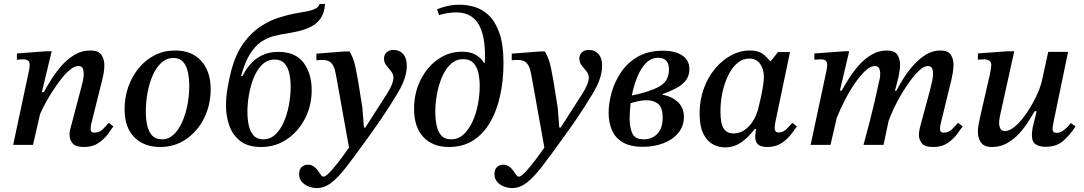

<svg xmlns="http://www.w3.org/2000/svg" viewBox="-20 -737 5514 977"><path d="M407 11Q365 11 349.5 -7.5Q334 -26 334 -51Q334 -63 336 -73.5Q338 -84 340 -89L399 -313Q399 -313 402.5 -329.5Q406 -346 406 -362Q406 -379 400.5 -390Q395 -401 379 -401Q360 -401 338 -383.5Q316 -366 293.5 -337.5Q271 -309 249.5 -276Q228 -243 211 -211.5Q194 -180 184 -157L148 0H47L127 -375Q127 -375 129 -386Q131 -397 131 -408Q131 -435 98 -435Q89 -435 77.5 -434Q66 -433 66 -433V-465L213 -476H243L193 -268H203Q217 -294 239 -329.5Q261 -365 290.5 -399.5Q320 -434 357.5 -457Q395 -480 440 -480Q482 -480 496.5 -457.5Q511 -435 511 -406Q511 -383 507.5 -364.5Q504 -346 501 -334L444 -105Q444 -105 442.5 -97Q441 -89 441 -81Q441 -62 461 -62Q486 -62 504 -80Q522 -98 533 -112L557 -94Q547 -79 528.5 -54Q510 -29 480.5 -9Q451 11 407 11Z M795 11Q713 11 663.5 -38.5Q614 -88 614 -182Q614 -242 633 -295.5Q652 -349 686 -390.5Q720 -432 767 -456Q814 -480 871 -480Q957 -480 1004.5 -426.5Q1052 -373 1052 -283Q1052 -203 1019 -136.5Q986 -70 928 -29.5Q870 11 795 11ZM805 -28Q838 -28 863.5 -52Q889 -76 906.5 -115Q924 -154 933.5 -202Q943 -250 943 -299Q943 -338 936 -370.5Q929 -403 911.5 -422.5Q894 -442 863 -442Q828 -442 801.5 -418Q775 -394 757.5 -354.5Q740 -315 731 -266.5Q722 -218 722 -169Q722 -131 729 -99Q736 -67 754 -47.5Q772 -28 805 -28Z M1308 11Q1243 11 1204 -18.5Q1165 -48 1147.5 -96Q1130 -144 1130 -200Q1130 -244 1138.5 -292Q1147 -340 1156 -375Q1179 -462 1218.5 -516.5Q1258 -571 1304.5 -601.5Q1351 -632 1396.5 -646.5Q1442 -661 1478 -668Q1508 -673 1536 -678Q1564 -683 1583 -692Q1602 -701 1606 -717H1634Q1631 -672 1612.5 -645Q1594 -618 1566 -603Q1538 -588 1505 -580Q1472 -572 1442 -567Q1406 -562 1372 -553Q1338 -544 1307.5 -523Q1277 -502 1251.5 -461Q1226 -420 1207 -351L1214 -350Q1230 -383 1254.5 -411Q1279 -439 1314 -456Q1349 -473 1397 -473Q1483 -473 1524.5 -418Q1566 -363 1566 -278Q1566 -199 1532 -133.5Q1498 -68 1440 -28.5Q1382 11 1308 11ZM1320 -28Q1355 -28 1381 -52.5Q1407 -77 1424.5 -117Q1442 -157 1450.5 -204Q1459 -251 1459 -296Q1459 -333 1452 -364Q1445 -395 1427.5 -414.5Q1410 -434 1378 -434Q1341 -434 1314.5 -408.5Q1288 -383 1271.5 -342.5Q1255 -302 1247 -255.5Q1239 -209 1239 -167Q1239 -130 1246 -98.5Q1253 -67 1270.5 -47.5Q1288 -28 1320 -28Z M1592 220Q1572 220 1551.5 212.5Q1531 205 1516.5 189Q1502 173 1502 149Q1502 125 1515 113Q1528 101 1547 101Q1564 101 1576.5 110Q1589 119 1597.5 131Q1606 143 1612.5 152.5Q1619 162 1626 162Q1635 162 1651.5 146Q1668 130 1687.5 106Q1707 82 1725 57Q1743 32 1756 14L1693 -337Q1689 -362 1683 -384Q1677 -406 1663 -419Q1649 -432 1619 -432Q1611 -432 1602.5 -431.5Q1594 -431 1590 -430V-464L1732 -475H1759Q1770 -456 1777 -437Q1784 -418 1789.5 -392Q1795 -366 1802 -326L1824 -189L1832 -88H1839L1950 -261Q1982 -312 1982 -341Q1982 -360 1970 -374.5Q1958 -389 1946 -404Q1934 -419 1934 -439Q1934 -458 1947 -470.5Q1960 -483 1983 -483Q2013 -483 2031.5 -462Q2050 -441 2050 -402Q2050 -374 2039.5 -340Q2029 -306 2004 -264Q1985 -232 1962 -196Q1939 -160 1916 -126.5Q1893 -93 1874 -66.5Q1855 -40 1844 -25Q1786 56 1744 110.5Q1702 165 1666.5 192.5Q1631 220 1592 220Z M2265 11Q2181 11 2134 -40Q2087 -91 2087 -183Q2087 -263 2119.5 -329Q2152 -395 2207.5 -434.5Q2263 -474 2332 -474Q2374 -474 2401.5 -457.5Q2429 -441 2443 -417H2447Q2447 -427 2447.5 -437.5Q2448 -448 2448 -451Q2448 -565 2411.5 -619.5Q2375 -674 2302 -674Q2281 -674 2259 -670.5Q2237 -667 2214 -660L2204 -690Q2229 -700 2258 -706.5Q2287 -713 2318 -713Q2354 -713 2392.5 -702.5Q2431 -692 2465 -661Q2499 -630 2520.5 -571Q2542 -512 2542 -416Q2542 -330 2525.5 -253Q2509 -176 2475.5 -117Q2442 -58 2389.5 -23.5Q2337 11 2265 11ZM2275 -28Q2312 -28 2339 -53Q2366 -78 2384.5 -118.5Q2403 -159 2412 -206.5Q2421 -254 2421 -299Q2421 -336 2414 -367Q2407 -398 2388.5 -417Q2370 -436 2337 -436Q2300 -436 2273 -410.5Q2246 -385 2229 -344.5Q2212 -304 2203.5 -257.5Q2195 -211 2195 -169Q2195 -132 2201.5 -99.5Q2208 -67 2225.5 -47.5Q2243 -28 2275 -28Z M2586 220Q2566 220 2545.5 212.5Q2525 205 2510.5 189Q2496 173 2496 149Q2496 125 2509 113Q2522 101 2541 101Q2558 101 2570.5 110Q2583 119 2591.5 131Q2600 143 2606.5 152.5Q2613 162 2620 162Q2629 162 2645.5 146Q2662 130 2681.5 106Q2701 82 2719 57Q2737 32 2750 14L2687 -337Q2683 -362 2677 -384Q2671 -406 2657 -419Q2643 -432 2613 -432Q2605 -432 2596.5 -431.5Q2588 -431 2584 -430V-464L2726 -475H2753Q2764 -456 2771 -437Q2778 -418 2783.5 -392Q2789 -366 2796 -326L2818 -189L2826 -88H2833L2944 -261Q2976 -312 2976 -341Q2976 -360 2964 -374.5Q2952 -389 2940 -404Q2928 -419 2928 -439Q2928 -458 2941 -470.5Q2954 -483 2977 -483Q3007 -483 3025.5 -462Q3044 -441 3044 -402Q3044 -374 3033.5 -340Q3023 -306 2998 -264Q2979 -232 2956 -196Q2933 -160 2910 -126.5Q2887 -93 2868 -66.5Q2849 -40 2838 -25Q2780 56 2738 110.5Q2696 165 2660.5 192.5Q2625 220 2586 220Z M3251 10Q3187 10 3148.5 -13Q3110 -36 3093.5 -75.5Q3077 -115 3077 -162Q3077 -212 3092.5 -267Q3108 -322 3141 -370.5Q3174 -419 3226.5 -449Q3279 -479 3354 -479Q3415 -479 3451.5 -455Q3488 -431 3488 -385Q3488 -349 3467.5 -325Q3447 -301 3415.5 -285.5Q3384 -270 3351 -258V-255Q3395 -248 3427.5 -219.5Q3460 -191 3460 -142Q3460 -95 3431.5 -60.5Q3403 -26 3355.5 -8Q3308 10 3251 10ZM3256 -28Q3297 -28 3324.5 -55.5Q3352 -83 3352 -138Q3352 -191 3328.5 -209Q3305 -227 3270 -227Q3251 -227 3230 -222.5Q3209 -218 3189 -212Q3184 -171 3184 -133Q3184 -87 3198 -57.5Q3212 -28 3256 -28ZM3195 -251Q3288 -270 3336 -297.5Q3384 -325 3384 -383Q3384 -443 3329 -443Q3293 -443 3266.5 -415.5Q3240 -388 3222.5 -344.5Q3205 -301 3195 -251Z M3669 13Q3634 13 3604.5 -4.5Q3575 -22 3557.5 -59.5Q3540 -97 3540 -159Q3540 -227 3561 -285.5Q3582 -344 3618.5 -387.5Q3655 -431 3700.5 -455.5Q3746 -480 3795 -480Q3837 -480 3859.5 -464Q3882 -448 3898 -426H3902L3939 -472H4000L3927 -123Q3927 -123 3924.5 -110Q3922 -97 3922 -86Q3922 -76 3926 -69.5Q3930 -63 3942 -63Q3965 -63 3983 -81Q4001 -99 4012 -112L4035 -94Q4018 -68 3997.5 -44Q3977 -20 3949.5 -4.5Q3922 11 3884 11Q3854 11 3838.5 -1Q3823 -13 3823 -41Q3823 -50 3824.5 -60Q3826 -70 3827 -81H3821Q3786 -35 3749.5 -11Q3713 13 3669 13ZM3712 -58Q3755 -58 3789 -92.5Q3823 -127 3838 -183Q3843 -203 3850 -233.5Q3857 -264 3862 -295Q3867 -326 3867 -347Q3867 -383 3848.5 -411Q3830 -439 3792 -439Q3759 -439 3732 -416Q3705 -393 3686 -354.5Q3667 -316 3656.5 -268Q3646 -220 3646 -171Q3646 -105 3663.5 -81.5Q3681 -58 3712 -58Z M4729 11Q4685 11 4670.5 -8Q4656 -27 4656 -49Q4656 -61 4658 -72.5Q4660 -84 4661 -88L4712 -277Q4717 -296 4722.5 -321Q4728 -346 4728 -363Q4728 -379 4722.5 -390Q4717 -401 4701 -401Q4683 -401 4660.5 -381Q4638 -361 4613.5 -328Q4589 -295 4566.5 -257Q4544 -219 4527 -182.5Q4510 -146 4501 -119L4476 0H4374Q4392 -66 4405.5 -118Q4419 -170 4430 -218Q4441 -266 4453 -321Q4454 -322 4456.5 -336Q4459 -350 4459 -363Q4459 -379 4453 -390Q4447 -401 4432 -401Q4409 -401 4382.5 -376Q4356 -351 4329 -311.5Q4302 -272 4278.5 -226Q4255 -180 4238 -138L4206 0H4105L4185 -375Q4185 -375 4187 -386Q4189 -397 4189 -408Q4189 -421 4182 -428Q4175 -435 4156 -435Q4147 -435 4135.5 -434Q4124 -433 4124 -433V-465L4274 -476H4301L4254 -276H4263Q4278 -303 4300 -338Q4322 -373 4351 -405.5Q4380 -438 4415.5 -459Q4451 -480 4492 -480Q4533 -480 4546.5 -458Q4560 -436 4560 -409Q4560 -388 4556 -366Q4552 -344 4551 -341L4534 -275H4541Q4558 -308 4581 -343.5Q4604 -379 4632.5 -410Q4661 -441 4694 -460.5Q4727 -480 4765 -480Q4805 -480 4818.5 -458Q4832 -436 4832 -408Q4832 -388 4828 -365.5Q4824 -343 4822 -334L4766 -105Q4766 -105 4764.5 -97Q4763 -89 4763 -81Q4763 -62 4782 -62Q4807 -62 4825 -80Q4843 -98 4855 -112L4879 -94Q4868 -79 4849.5 -54Q4831 -29 4802 -9Q4773 11 4729 11Z M5028 11Q4987 11 4971.5 -12Q4956 -35 4956 -66Q4956 -85 4960 -105.5Q4964 -126 4967 -140L5016 -354Q5016 -354 5018 -364Q5020 -374 5022 -386.5Q5024 -399 5024 -408Q5024 -421 5014 -428Q5004 -435 4989 -435Q4978 -435 4969.5 -434Q4961 -433 4956 -433V-465L5103 -476H5141L5071 -159Q5070 -155 5067 -139.5Q5064 -124 5064 -112Q5064 -94 5071 -82Q5078 -70 5093 -70Q5119 -70 5148 -96Q5177 -122 5204.5 -162.5Q5232 -203 5253 -247Q5274 -291 5282 -327L5314 -473H5415L5342 -121Q5342 -121 5339 -105Q5336 -89 5336 -78Q5336 -72 5340.5 -66.5Q5345 -61 5357 -61Q5375 -61 5391 -73Q5407 -85 5417.5 -97.5Q5428 -110 5429 -111L5453 -94Q5423 -48 5389 -19Q5355 10 5300 10Q5270 10 5250.5 -2.5Q5231 -15 5231 -47Q5231 -75 5238.5 -103.5Q5246 -132 5255 -171H5245Q5232 -149 5212.5 -118Q5193 -87 5166 -57.5Q5139 -28 5104.5 -8.5Q5070 11 5028 11Z"/></svg>

Font: STIX Two Text Medium
Style: Italic
Weight: 500
Italic angle: -12°
Designer: Ross Mills, John Hudson & Paul Hanslow, Tiro Typeworks Ltd; with prior portions MicroPress Inc. and Coen Hoffman, Elsevi
Foundry: Tiro Typeworks Ltd
Version: Version 2.13 b171